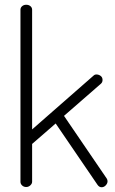

<svg xmlns="http://www.w3.org/2000/svg" viewBox="-20 -786 485 807"><path d="M404 -434 249 -299 429 -35Q432 -30 432 -24Q432 -15 424.5 -7Q417 1 407 1Q397 1 390 -9L214 -267L115 -181V-22Q115 -14 107.5 -7Q100 0 90 0Q80 0 73 -6.5Q66 -13 66 -22V-745Q66 -754 73 -760Q80 -766 90 -766Q101 -766 108 -760Q115 -754 115 -745V-242L373 -468Q378 -473 385 -473Q395 -473 403 -467Q411 -461 411 -450Q411 -440 404 -434Z"/></svg>

Font: Dosis
Style: Light
Weight: 300
Designer: Edgar Tolentino, Pablo Impallari, Igino Marini
Foundry: Edgar Tolentino, Pablo Impallari, Igino Marini
Version: Version 1.007